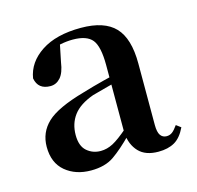

<svg xmlns="http://www.w3.org/2000/svg" viewBox="-66 -901 521 509"><g transform="rotate(-15 194.5 -647.0)"><path d="M310.7 -462.5Q275.3 -462.5 257 -481.8Q238.7 -501 235.8 -533.1V-534.8V-720.5Q235.8 -771.3 220.9 -789.9Q205.9 -808.5 167.6 -808.5Q151.4 -808.5 134.1 -805.1Q116.8 -801.7 93.1 -791.9L132.8 -810.7L122.2 -758.9Q118.2 -730.5 106.7 -717.5Q95.3 -704.6 79.2 -704.6Q45.3 -704.6 39.5 -736.3Q46.4 -779 87.3 -806Q128.2 -833 196.2 -833Q260.5 -833 289.9 -802Q319.3 -771 319.3 -702.4V-533.7Q319.3 -513.8 325.3 -505.2Q331.4 -496.6 342.2 -496.6Q350.9 -496.6 357.6 -501.6Q364.2 -506.5 372.9 -518.9L385.7 -509.4Q373.2 -483.1 355.2 -472.8Q337.2 -462.5 310.7 -462.5ZM125.5 -460.7Q83.3 -460.7 55.3 -484Q27.4 -507.4 27.4 -551.3Q27.4 -591 55.8 -617.8Q84.2 -644.7 159.6 -665.9Q187.4 -674.4 220 -682.7Q252.5 -690.9 280 -696.9V-678.4Q252.8 -671.4 225.9 -664.2Q199 -657.1 181.8 -652.3Q143.5 -638.5 126.6 -615.8Q109.7 -593.1 109.7 -561.8Q109.7 -531.5 125.7 -517.7Q141.6 -504 163.4 -504Q180.6 -504 197.4 -512.8Q214.1 -521.7 240 -544.1L256 -539.3L243.5 -525.8Q213.2 -494.9 188.6 -477.8Q164.1 -460.7 125.5 -460.7Z"/></g></svg>

Font: Source Han Serif JP VF
Style: Regular
Weight: 250
Designer: Ryoko NISHIZUKA 西塚涼子 (kana & ideographs); Frank Grießhammer (Latin, Greek & Cyrillic); Wenlong ZHANG 张文龙 (bopomofo); San
Foundry: Adobe
Version: Version 2.001;hotconv 1.1.0;makeotfexe 2.6.0